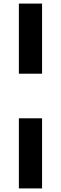

<svg xmlns="http://www.w3.org/2000/svg" viewBox="-20 -828 338 1068"><path d="M85 -418V-808H214V-418ZM85 220V-170H214V220Z"/></svg>

Font: Encode Sans Expanded SemiBold
Style: Regular
Weight: 600
Width: 7
Designer: Multiple Designers
Foundry: Impallari Type
Version: Version 2.000